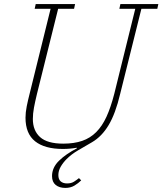

<svg xmlns="http://www.w3.org/2000/svg" viewBox="-20 -718 796 941"><path d="M300 203Q271 203 253 188.5Q235 174 235 145Q235 103 269.5 69.5Q304 36 357 9L356 6Q324 12 288 12Q199 12 152 -25.5Q105 -63 105 -141Q105 -167 111 -197Q117 -227 126 -262L228 -675H150L155 -698H348L343 -675H265L161 -257Q152 -220 146.5 -190.5Q141 -161 141 -135Q141 -78 176.5 -46Q212 -14 290 -14Q343 -14 382.5 -27.5Q422 -41 451.5 -70.5Q481 -100 502 -146Q523 -192 540 -258L643 -675H565L570 -698H756L751 -675H673L569 -258Q546 -161 512.5 -105Q479 -49 431 -21Q393 1 361.5 19.5Q330 38 306 62Q289 79 277.5 99Q266 119 266 140Q266 161 277.5 171Q289 181 309 181Q329 181 342.5 172.5Q356 164 367 155L378 166Q364 180 345 191.5Q326 203 300 203Z"/></svg>

Font: IBM Plex Serif ExtLt
Style: Italic
Weight: 200
Italic angle: -14°
Designer: Mike Abbink, Paul van der Laan, Pieter van Rosmalen
Foundry: Bold Monday
Version: Version 3.001